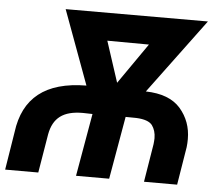

<svg xmlns="http://www.w3.org/2000/svg" viewBox="-51 -768 952 826"><g transform="rotate(5 425.0 -355.5)"><path d="M814 -710.9 199.7 -710.4 317.4 -390.6C139.6 -389.2 45.9 -312.5 26.9 -164.1L0.5 0H143.6L171.4 -167C184.6 -239.3 228 -272 312 -272L354 -271L306.6 0H449.7L497.1 -271L542.5 -270.5C578.1 -269 601.1 -260.7 612.3 -246.1C623 -231.4 628.9 -212.9 628.9 -190.4C628.9 -182.6 627.9 -173.8 627 -164.6L600.1 0H743.2L770 -164.1C771.5 -176.3 772 -188 772 -199.2C772 -250 755.9 -293.9 724.1 -330.6C691.9 -367.2 642.1 -386.2 574.2 -387.7ZM390.1 -590.8 569.8 -589.8 447.8 -414.1Z"/></g></svg>

Font: Roboto
Style: Bold Italic
Weight: 700
Italic angle: -12°
Designer: Google
Version: Version 2.137; 2017